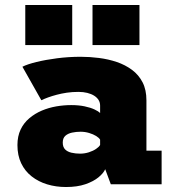

<svg xmlns="http://www.w3.org/2000/svg" viewBox="-20 -740 690 771"><path d="M245 11Q204.5 11 169.2 0.2Q134 -10.5 107 -31.8Q80 -53 65 -84.5Q50 -116 50 -157.5Q50 -193 62.8 -219.8Q75.5 -246.5 97.8 -265.2Q120 -284 147.8 -295.8Q175.5 -307.5 206 -312.8Q236.5 -318 266 -318Q296 -318 319.8 -313Q343.5 -308 359.5 -300.5Q375.5 -293 382 -286V-316Q382 -328.5 375.8 -338.5Q369.5 -348.5 358 -355.8Q346.5 -363 330.5 -367Q314.5 -371 295 -371Q270.5 -371 248.5 -367.8Q226.5 -364.5 207.8 -359.5Q189 -354.5 173.2 -348.8Q157.5 -343 146 -337.5L70 -472Q89.5 -482 126.2 -491Q163 -500 209.2 -506Q255.5 -512 304 -512Q340.5 -512 377.8 -507.2Q415 -502.5 449 -491Q483 -479.5 510 -459.5Q537 -439.5 552.5 -409.5Q568 -379.5 568 -337V-135H629V0H425L402.5 -60.5Q395.5 -44.5 375.5 -28Q355.5 -11.5 322.8 -0.2Q290 11 245 11ZM301.5 -123Q320 -123 337 -128.5Q354 -134 366 -142.2Q378 -150.5 382 -158V-179Q378 -186.5 366.2 -193.8Q354.5 -201 338 -206Q321.5 -211 303.5 -211Q286 -211 269.5 -207.5Q253 -204 242.5 -194.8Q232 -185.5 232 -167.5Q232 -149.5 241.5 -140Q251 -130.5 267 -126.8Q283 -123 301.5 -123ZM81.5 -720H270V-559H81.5ZM351.5 -720H540V-559H351.5Z"/></svg>

Font: Trispace Thin ExtraBold
Style: Regular
Weight: 800
Version: Version 1.210